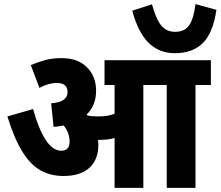

<svg xmlns="http://www.w3.org/2000/svg" viewBox="-20 -915 1074 935"><path d="M459 -210Q459 -137 415 -97.5Q371 -58 289 -58Q228 -58 179 -84.5Q130 -111 90 -174.5Q50 -238 16 -348L141 -384Q198 -181 278 -181Q299 -181 309 -192.5Q319 -204 319 -223Q319 -247 311.5 -267Q304 -287 290 -304Q267 -299 241 -297L229 -412Q271 -415 290 -429Q309 -443 309 -466Q309 -511 257 -511Q216 -511 172 -487L130 -598Q163 -612 198.5 -622Q234 -632 280 -632Q360 -632 404 -587Q448 -542 448 -473Q448 -402 402 -357Q404 -355 407 -352Q431 -348 457 -348Q479 -348 498 -350.5Q517 -353 538 -361V-501H489V-622H1007V-501H932V0H792V-501H678V0H538V-243Q521 -238 504 -236Q487 -234 470 -234Q464 -234 457 -234Q459 -222 459 -210ZM1034 -867Q1017 -753 967 -704.5Q917 -656 832 -656Q755 -656 704 -706Q653 -756 624 -863L720 -894Q740 -821 765.5 -790.5Q791 -760 833 -760Q879 -760 901 -791.5Q923 -823 932 -895Z"/></svg>

Font: Noto Sans Devanagari Condensed ExtraBold
Style: Regular
Weight: 800
Width: 3
Designer: Jelle Bosma - Monotype Design Team
Foundry: Monotype Imaging Inc.
Version: Version 2.004; ttfautohint (v1.8.4.7-5d5b)